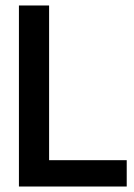

<svg xmlns="http://www.w3.org/2000/svg" viewBox="-20 -680 490 700"><path d="M49 0V-660H159V-96H442V0Z"/></svg>

Font: Bricolage Grotesque 96pt Medium
Style: Regular
Weight: 500
Designer: Mathieu Triay
Foundry: Atelier Triay
Version: Version 1.001; ttfautohint (v1.8.4.7-5d5b);gftools[0.9.33.de